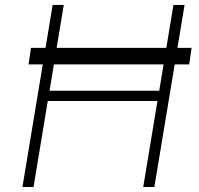

<svg xmlns="http://www.w3.org/2000/svg" viewBox="-20 -747 795 767"><path d="M745.4 -555.8 735.8 -489.7H677.9L596.6 0H552.2L609 -343.4H170.8L114 0H69.6L150.9 -489.7H94.1L103.7 -555.8H161.9L190.3 -727.3H234.7L206.3 -555.8H644.5L672.9 -727.3H717.3L688.9 -555.8ZM633.5 -489.7H195.3L177.9 -384.6H616.1Z"/></svg>

Font: Inter UI Extra Light
Style: Italic
Weight: 200
Italic angle: -9.39999°
Designer: Rasmus Andersson
Foundry: rsms
Version: 3.2;8d6f07862